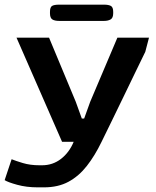

<svg xmlns="http://www.w3.org/2000/svg" viewBox="-60 -610 671 826"><path d="M102 196Q54 196 14 185Q-26 174 -40 165L-10 75Q7 82 38.5 91.5Q70 101 110 101H121Q167 101 202.5 73.5Q238 46 257 0H207L11 -448H151L266 -172L292 -100H302L328 -172L445 -448H581L565 -387Q546 -348 521.5 -297.5Q497 -247 471 -193Q445 -139 420.5 -89Q396 -39 377 0Q348 60 313.5 104Q279 148 234.5 172Q190 196 129 196ZM195 -520Q175 -520 165 -526.5Q155 -533 155 -553V-559Q155 -579 164 -584.5Q173 -590 195 -590H387Q407 -590 417 -584.5Q427 -579 427 -559V-553Q427 -533 416 -526.5Q405 -520 387 -520Z"/></svg>

Font: Goldman
Style: Regular
Weight: 400
Designer: Jaikishan Patel
Version: Version 1.000; ttfautohint (v1.8.3)